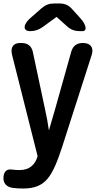

<svg xmlns="http://www.w3.org/2000/svg" viewBox="-26 -835 562 1103"><path d="M212 -787 147 -730C105 -693 105 -656 147 -656C176 -656 197 -664 221 -681L299 -738L359 -684C381 -664 404 -656 434 -656H447C476 -656 471 -691 436 -730L389 -782C368 -806 346 -815 315 -815H286C256 -815 235 -807 212 -787ZM45 244C66 247 86 248 106 248C237 248 275 180 332 6L501 -520C514 -562 494 -588 451 -588H450C415 -588 393 -572 383 -537L290 -206C279 -167 267 -127 255 -86C249 -127 242 -167 233 -206L163 -535C156 -570 134 -588 98 -588H89C50 -588 33 -562 43 -521L190 62C177 110 144 142 87 142C72 142 57 141 42 139C14 135 -3 149 -6 181C-9 214 8 238 45 244Z"/></svg>

Font: 寒蝉团圆体 Round
Style: Regular
Weight: 500
Designer: 寒蝉字型
Version: Version 2.700;Glyphs 3.1.1 (3135)